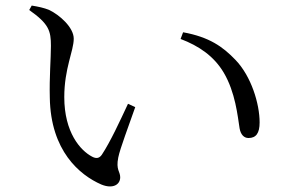

<svg xmlns="http://www.w3.org/2000/svg" viewBox="-20 -702 1040 690"><path d="M163 -537C163 -492 157 -423 159 -351C162 -160 266 -73 344 -39C385 -22 412 -38 412 -65C412 -86 396 -91 405 -136C411 -167 443 -251 466 -317L440 -329C411 -267 377 -193 346 -146C337 -133 326 -131 311 -139C269 -161 211 -226 211 -353C211 -456 245 -519 245 -563C245 -604 193 -649 157 -666C138 -674 118 -678 94 -682L85 -666C156 -616 163 -591 163 -537ZM629 -562C695 -537 749 -500 784 -441C826 -370 834 -285 841 -241C845 -218 857 -206 873 -206C900 -206 913 -223 913 -262C913 -329 883 -428 826 -487C781 -534 732 -569 638 -586Z"/></svg>

Font: Harano Aji Mincho
Style: Regular
Weight: 400
Foundry: Masamichi Hosoda
Version: HaranoAjiMincho-Regular version 20230610;ttx 4.39.4